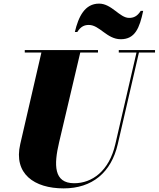

<svg xmlns="http://www.w3.org/2000/svg" viewBox="-20 -1027 878 1062"><path d="M471.5 -889C531 -889 571 -810 648 -810C727 -810 752 -872 772 -967H758.5C738.5 -935 717 -928 694 -928C641.5 -928 598 -1007 528 -1007C449 -1007 414 -935 394 -850H407.5C427.5 -882 448.5 -889 471.5 -889ZM117 -750V-736.5H209L92 -230C54 -66 169 15 332 15C490 15 595.5 -73 631.5 -230L748.5 -736.5H837.5V-750H637V-736.5H735L618 -230C583.5 -79.5 488 -13.5 390.5 -13.5C276.5 -13.5 277.5 -115 307 -240L424 -736.5H522V-750Z"/></svg>

Font: Bodoni* 16pt Fatface
Style: Italic
Weight: 900
Italic angle: -13°
Version: Version 2.3